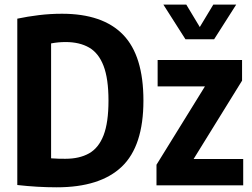

<svg xmlns="http://www.w3.org/2000/svg" viewBox="-20 -809 1098 838"><path d="M227.5 8.5Q143.5 8.5 55.5 -1.5V-727.5Q100.5 -737 149.8 -743Q199 -749 250.5 -749Q428.5 -749 517.2 -657.5Q606 -566 606 -370Q606 -171.5 511.5 -81.5Q417 8.5 227.5 8.5ZM265.5 -116Q326.5 -116 368.5 -139.5Q410.5 -163 432 -218.5Q453.5 -274 453.5 -370Q453.5 -465.5 432 -521.5Q410.5 -577.5 368.8 -601.5Q327 -625.5 266.5 -625.5Q234 -625.5 203 -619.5V-118Q222 -116.5 237.5 -116.2Q253 -116 265.5 -116ZM663 0V-90L874.5 -432H668V-547H1036.5V-457L825 -115H1041.5V0ZM789.5 -637.5 693 -789H793L852 -691L911 -789H1011L914.5 -637.5Z"/></svg>

Font: Encode Sans Cnd
Style: Bold
Weight: 700
Width: 3
Designer: Multiple Designers
Foundry: Impallari Type
Version: Version 3.002; ttfautohint (v1.8.3) -l 8 -r 50 -G 200 -x 14 